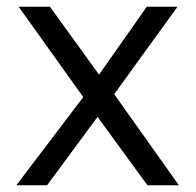

<svg xmlns="http://www.w3.org/2000/svg" viewBox="-20 -551 583 571"><path d="M243 -282.5 242 -242 35.5 -531H128.5L301 -292.5L250 -294L416.5 -531H508L308 -255L313.5 -279.5L512 0H418.5L247 -235L303 -248L120 0H28.5Z"/></svg>

Font: Epilogue
Style: Regular
Weight: 400
Designer: Tyler Finck
Foundry: Etcetera Type Co
Version: Version 2.112